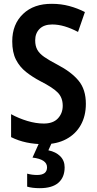

<svg xmlns="http://www.w3.org/2000/svg" viewBox="-20 -744 505 1004"><path d="M429 -201Q429 -138 402.5 -90.5Q376 -43 326.5 -16.5Q277 10 210 10Q162 10 119 1Q76 -8 38 -27V-147Q78 -125 123 -111.5Q168 -98 209 -98Q258 -98 283 -125Q308 -152 308 -191Q308 -233 282.5 -259.5Q257 -286 192 -319Q150 -341 116.5 -367.5Q83 -394 63.5 -432Q44 -470 44 -528Q44 -617 100.5 -671Q157 -725 252 -724Q299 -724 342 -712.5Q385 -701 424 -681L388 -577Q352 -596 318.5 -606Q285 -616 253 -616Q210 -616 187 -593Q164 -570 164 -533Q164 -504 175 -484Q186 -464 211 -446.5Q236 -429 280 -406Q353 -368 391 -322Q429 -276 429 -201ZM318 131Q318 183 285.5 211.5Q253 240 188 240Q149 240 122 232V164Q147 171 174 171Q226 171 226 131Q226 89 150 80L186 0H252L233 42Q272 50 295 73Q318 96 318 131Z"/></svg>

Font: Noto Sans Ethiopic Condensed SemiBold
Style: Regular
Weight: 600
Width: 3
Designer: Monotype Design Team
Foundry: Monotype Imaging Inc.
Version: Version 2.102; ttfautohint (v1.8.4.7-5d5b)